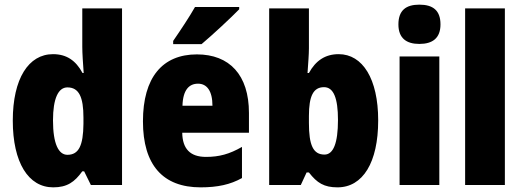

<svg xmlns="http://www.w3.org/2000/svg" viewBox="-20 -796 2247 826"><path d="M209 10C269 10 301 -13 334 -59H342L371 0H505V-760H334V-595C334 -566 337 -525 340 -482H335C306 -536 266 -563 208 -563C103 -563 35 -458 35 -277C35 -97 102 10 209 10ZM270 -130C232 -130 208 -177 208 -278C208 -373 231 -420 270 -420C320 -420 339 -378 339 -290V-263C338 -170 319 -130 270 -130Z M1009 -756V-766H819C794 -722 758 -668 725 -620V-606H847C898 -649 975 -721 1009 -756ZM827 -562C679 -562 595 -463 595 -274C595 -86 681 10 843 10C916 10 971 -2 1021 -30V-164C967 -133 923 -121 866 -121C798 -121 765 -156 764 -225H1051V-310C1051 -474 967 -562 827 -562ZM832 -436C870 -436 894 -405 894 -341H765C767 -410 794 -436 832 -436Z M1309 -588V-760H1138V0H1274L1299 -54H1309C1344 -9 1374 10 1432 10C1541 10 1607 -97 1607 -278C1607 -457 1540 -563 1437 -563C1379 -563 1338 -535 1309 -482H1303C1306 -526 1309 -562 1309 -588ZM1374 -421C1415 -421 1434 -374 1434 -280C1434 -180 1414 -131 1376 -131C1327 -131 1309 -172 1309 -267V-297C1309 -383 1328 -421 1374 -421Z M1784 -776C1726 -776 1694 -751 1694 -691C1694 -632 1728 -607 1784 -607C1841 -607 1875 -632 1875 -691C1875 -751 1843 -776 1784 -776ZM1870 -553H1699V0H1870Z M2152 0V-760H1981V0Z"/></svg>

Font: Noto Sans Gurmukhi Condensed Black
Style: Regular
Weight: 900
Width: 3
Designer: Jelle Bosma - Monotype Design Team
Foundry: Monotype Imaging Inc.
Version: Version 2.004